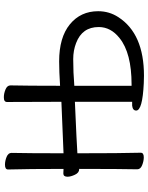

<svg xmlns="http://www.w3.org/2000/svg" viewBox="96 -853 775 1007"><g transform="rotate(-90 483.5 -349.5)"><path d="M543.9 -46.9Q709 -46.9 787.1 -109.9Q845.2 -155.8 845.2 -219.2Q845.2 -306.2 761.2 -337.9Q722.2 -353 676.8 -353Q606.9 -353 537.1 -347.2V-46.9ZM589.8 18.1 550.8 17.1Q406.7 10.3 407.2 -22.9Q407.2 -41 433.1 -43.9H453.1V-344.2Q230 -334.5 183.1 -331.1Q183.1 -105 186 1Q186 17.1 162.1 17.1Q142.1 17.1 120.6 8.5Q99.1 0 99.1 -17.1Q101.1 -106 101.1 -320.8L103 -321.8H99.1Q81.1 -321.8 70.6 -344Q60.1 -366.2 60.1 -382.8Q60.1 -404.8 77.1 -404.8L101.1 -403.8Q101.1 -588.9 98.1 -694.8Q98.1 -710.9 123 -710.9Q143.1 -710.9 164.1 -702.4Q185.1 -693.8 185.1 -676.8Q183.1 -587.9 183.1 -403.8L453.1 -415Q453.1 -604 452.1 -700.2Q452.1 -717.3 477.1 -716.8Q497.1 -716.8 518.1 -708Q539.1 -699.2 539.1 -682.1Q537.1 -593.3 537.1 -421.9Q612.3 -426.8 665 -426.8Q791 -426.8 859.6 -370.4Q928.2 -314 928.2 -222.2Q928.2 -164.1 897 -116.2Q810.1 18.1 589.8 18.1Z"/></g></svg>

Font: LXGW WenKai Screen R
Style: Regular
Weight: 400
Designer: Fontworks Inc.
Version: Version 1.235;May 31, 2022